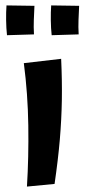

<svg xmlns="http://www.w3.org/2000/svg" viewBox="-20 -685 318 709"><path d="M181.5 -5.8 79.5 4Q86.2 -104.5 84.5 -221.5Q82.8 -338.5 68 -451.8L205.8 -467.8Q209.5 -387.8 208.4 -315.8Q207.2 -243.8 200.9 -169.4Q194.5 -95 181.5 -5.8ZM5.8 -555Q3 -580.2 2.6 -610.5Q2.2 -640.8 4 -665L107.2 -663.5Q106 -636.2 104.9 -610.9Q103.8 -585.5 105.5 -558ZM170.8 -555Q168 -580.2 167.6 -610.5Q167.2 -640.8 169 -665L272.2 -663.5Q271 -636.2 269.9 -610.9Q268.8 -585.5 270.5 -558Z"/></svg>

Font: Marhey Light
Style: Regular
Weight: 300
Designer: Nur Syamsi & Bustanul Arifin
Foundry: Namelatype
Version: Version 1.000